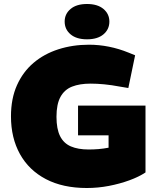

<svg xmlns="http://www.w3.org/2000/svg" viewBox="-20 -933 779 962"><path d="M415 9Q295 9 210 -35.5Q125 -80 80 -161Q35 -242 35 -350Q35 -439 65 -506Q95 -573 148 -618Q201 -663 272.5 -686Q344 -709 426 -709Q476 -709 526 -699Q576 -689 625 -669L657 -656L623 -492L581 -499Q539 -507 502.5 -510.5Q466 -514 434 -514Q379 -514 341 -499Q303 -484 283 -447.5Q263 -411 263 -348Q263 -287 281 -251Q299 -215 335 -199.5Q371 -184 424 -184Q449 -184 473.5 -186Q498 -188 524 -193V-255H371V-404H709V-69Q676 -47 628 -29.5Q580 -12 525.5 -1.5Q471 9 415 9ZM416 -736Q363 -736 333.5 -761Q304 -786 304 -825Q304 -863 333.5 -888Q363 -913 416 -913Q469 -913 498.5 -888Q528 -863 528 -825Q528 -786 498.5 -761Q469 -736 416 -736Z"/></svg>

Font: REM Medium Black
Style: Regular
Weight: 900
Version: Version 1.005;gftools[0.9.28]